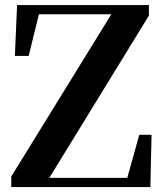

<svg xmlns="http://www.w3.org/2000/svg" viewBox="-20 -761 667 781"><path d="M25.8 0V-42.9L447 -726L437.6 -687.2V-702.9H270.8H108.8L144.8 -729.2L96.6 -533.4H40.5L49.5 -740.5H585.7V-697.6L165.5 -12.8L173.7 -62.1V-37.4H354.3H526.9L490.4 -11.1L546.5 -212.7H596.5L591.6 0Z"/></svg>

Font: Noto Serif SC ExtraLight
Style: Regular
Weight: 200
Designer: Ryoko NISHIZUKA 西塚涼子 (kana & ideographs); Frank Grießhammer (Latin, Greek & Cyrillic); Wenlong ZHANG 张文龙 (bopomofo); San
Foundry: Adobe
Version: Version 2.002-H1;hotconv 1.1.0;makeotfexe 2.6.0